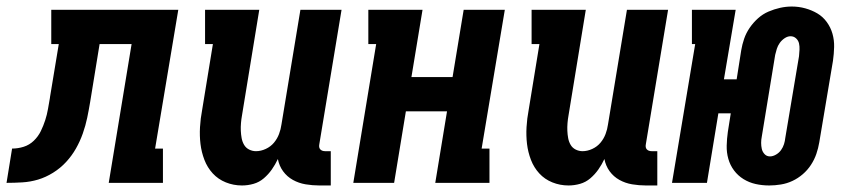

<svg xmlns="http://www.w3.org/2000/svg" viewBox="-76 -560 2596 588"><path d="M-56 0 -39 -105Q-21 -105 -3.5 -110.5Q14 -116 27.5 -129Q41 -142 49 -158.5Q57 -175 62.5 -192Q68 -209 71 -226.5Q74 -244 77 -261V-262Q77 -262 77 -262Q77 -262 77 -262L104 -425H81V-530H470L399 -105H423V0H257L327 -425H229L200 -247Q196 -223 191 -199Q186 -175 177.5 -151Q169 -127 156.5 -105Q144 -83 126.5 -64Q109 -45 86.5 -31Q64 -17 40.5 -10Q17 -3 -7.5 -1.5Q-32 0 -56 0Z M665 8Q639 8 615.5 -1.5Q592 -11 575.5 -29Q559 -47 550 -70.5Q541 -94 538 -119Q535 -144 536.5 -170.5Q538 -197 543 -223L576 -425H552V-530H718L665 -206Q663 -195 662 -183Q661 -171 661.5 -159.5Q662 -148 664 -137Q666 -126 671.5 -116.5Q677 -107 687 -102Q697 -97 708 -97Q723 -97 738 -104Q753 -111 763 -123Q773 -135 778.5 -149.5Q784 -164 786 -179L844 -530H970L902 -119Q901 -114 901.5 -110Q902 -106 904.5 -103Q907 -100 911 -98.5Q915 -97 920 -97H937V8H902Q881 8 860 4.5Q839 1 821 -9Q803 -19 791 -35.5Q779 -52 775 -73Q767 -56 756.5 -41Q746 -26 732 -14Q718 -2 700.5 3Q683 8 665 8Z M1006 0 1076 -425H1052V-530H1218L1184 -324H1310L1344 -530H1470L1399 -105H1423V0H1257L1293 -219H1167L1131 0Z M1665 8Q1639 8 1615.5 -1.5Q1592 -11 1575.5 -29Q1559 -47 1550 -70.5Q1541 -94 1538 -119Q1535 -144 1536.5 -170.5Q1538 -197 1543 -223L1576 -425H1552V-530H1718L1665 -206Q1663 -195 1662 -183Q1661 -171 1661.5 -159.5Q1662 -148 1664 -137Q1666 -126 1671.5 -116.5Q1677 -107 1687 -102Q1697 -97 1708 -97Q1723 -97 1738 -104Q1753 -111 1763 -123Q1773 -135 1778.5 -149.5Q1784 -164 1786 -179L1844 -530H1970L1902 -119Q1901 -114 1901.5 -110Q1902 -106 1904.5 -103Q1907 -100 1911 -98.5Q1915 -97 1920 -97H1937V8H1902Q1881 8 1860 4.5Q1839 1 1821 -9Q1803 -19 1791 -35.5Q1779 -52 1775 -73Q1767 -56 1756.5 -41Q1746 -26 1732 -14Q1718 -2 1700.5 3Q1683 8 1665 8Z M2280 8Q2258 8 2238 3.5Q2218 -1 2201 -11.5Q2184 -22 2172 -38Q2160 -54 2154.5 -73.5Q2149 -93 2149.5 -114Q2150 -135 2153 -156L2162 -213H2124L2089 0H1982L2053 -425H2043V-530H2177L2141 -317H2180L2194 -406Q2197 -424 2203 -441.5Q2209 -459 2220 -475Q2231 -491 2245.5 -504Q2260 -517 2277.5 -524.5Q2295 -532 2313 -536Q2331 -540 2349 -540Q2370 -540 2390 -534.5Q2410 -529 2427 -519Q2444 -509 2456 -492.5Q2468 -476 2473.5 -456.5Q2479 -437 2478.5 -416Q2478 -395 2475 -374L2433 -124Q2430 -106 2424 -88.5Q2418 -71 2407.5 -55Q2397 -39 2382.5 -26.5Q2368 -14 2351 -6Q2334 2 2315.5 5Q2297 8 2280 8ZM2282 -81Q2291 -81 2300.5 -86.5Q2310 -92 2316 -100.5Q2322 -109 2325 -118.5Q2328 -128 2329 -138L2371 -388Q2372 -398 2372.5 -408Q2373 -418 2371 -427Q2369 -436 2362 -442.5Q2355 -449 2345 -449Q2336 -449 2327 -443Q2318 -437 2312 -428.5Q2306 -420 2303 -410.5Q2300 -401 2298 -392L2257 -142Q2255 -132 2255 -122.5Q2255 -113 2257 -104Q2259 -95 2265.5 -88Q2272 -81 2282 -81Z"/></svg>

Font: Iosevka Slab Extrabold
Style: Italic
Weight: 800
Italic angle: -9°
Monospace: yes
Designer: Belleve Invis
Foundry: Belleve Invis
Version: Version 11.1.0; ttfautohint (v1.8.3)